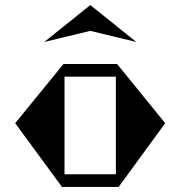

<svg xmlns="http://www.w3.org/2000/svg" viewBox="-20 -739 713 759"><path d="M337 -719 519 -573 337 -617 155 -573ZM633 -252 449 0H225L40 -252L231 -486H443ZM235 -50H438V-436H235Z"/></svg>

Font: Chokokutai
Style: Regular
Weight: 400
Designer: 108号,108go
Foundry: Font Zone 108
Version: Version 1.000; ttfautohint (v1.8.3)